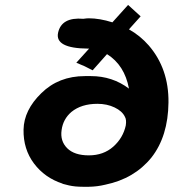

<svg xmlns="http://www.w3.org/2000/svg" viewBox="-20 -711 690 764"><path d="M333.5 -92.8Q391.6 -92.8 430.7 -127.4Q469.7 -162.1 480.5 -211.9Q483.9 -234.9 477.1 -246.1Q466.3 -269 436 -283.4Q405.8 -297.9 367.7 -297.9Q303.7 -297.9 264.2 -265.6Q231 -237.3 225.1 -193.4Q218.8 -149.9 247.3 -121.3Q275.9 -92.8 333.5 -92.8ZM341.8 -408.2Q427.2 -408.2 493.2 -358.4Q475.6 -452.1 405.8 -495.6Q405.8 -495.6 348.6 -431.2L316.9 -447.3L283.7 -461.4L334.5 -517.6H330.1Q197.3 -518.6 211.2 -581.1Q225.1 -643.6 311.5 -636.2Q325.7 -638.2 333 -638.2Q376.5 -638.2 427.2 -622.1Q427.2 -622.1 489.7 -691.4L539.6 -646L493.2 -594.2Q537.6 -569.3 571.8 -530.3Q651.9 -437.5 650.4 -303.2Q648.9 -168.5 582.5 -84Q514.6 0 398.9 23.9Q366.7 31.7 333.5 32.2Q333.5 32.2 309.6 32.2Q278.3 32.2 254.9 26.9Q231.4 21.5 229.5 20.5L228.5 19.5Q158.2 -3.4 115.2 -60.5Q72.3 -117.7 73.7 -195.3Q75.2 -272.9 144.5 -340.3Q213.4 -408.2 317.9 -408.2Q329.6 -408.2 341.8 -408.2Z"/></svg>

Font: Dyuthi
Style: Regular
Weight: 400
Designer: Hiran Venugopalan, Hussain K H and Suresh P for Sawthanthra Malayalam Computing (SMC)
Version: Version 3.0.0+20221109